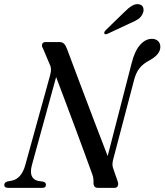

<svg xmlns="http://www.w3.org/2000/svg" viewBox="-42 -902 790 922"><path d="M111 -108.5Q94.5 -45 140 -33.5L166.5 -29.5Q179 -25.5 178.5 -14.5Q178.5 0 162.5 0H-3Q-21.5 0 -21.5 -14Q-21 -26.5 -6.5 -30.5L17 -35Q38 -39.5 54.5 -58.5Q71 -77.5 80 -111.5L199 -542Q204 -560 202.5 -573.5Q201 -587 194.5 -598L164 -670.5Q157 -680.5 160.5 -690.2Q164 -700 177 -700H243.5Q257.5 -700 265.5 -692Q273.5 -684 280 -666.5Q310.5 -584.5 345.5 -492Q380.5 -399.5 414.2 -311Q448 -222.5 475 -152.5L590.5 -600Q605 -657.5 630.8 -686.5Q656.5 -715.5 687.5 -715.5Q705.5 -715.5 716.8 -705Q728 -694.5 728 -676.5Q727.5 -640 675.5 -612Q645 -596 627.5 -573.8Q610 -551.5 601 -514.5L500.5 -132.5Q498 -121 498 -111.2Q498 -101.5 503.5 -87.5L523.5 -30Q527.5 -17.5 523.5 -8.8Q519.5 0 508.5 0H427.5Q406 0 407 -27Q407.5 -41 405.2 -51Q403 -61 398 -73.5Q384 -112.5 364.2 -166.2Q344.5 -220 321.5 -281.8Q298.5 -343.5 274.5 -407.5Q250.5 -471.5 227.5 -532ZM553.5 -842.5Q574 -863.5 591.5 -874Q609 -884.5 625 -881.5Q641 -879 645.5 -865.5Q650 -852 644 -838.5Q636.5 -820 620.5 -809.5Q604.5 -799 582 -790L474 -739.5Q462.5 -734.5 459 -741.5Q456.5 -747.5 466 -757.5Z"/></svg>

Font: Fraunces 144pt S050
Style: Italic
Weight: 400
Italic angle: -16°
Version: Version 1.000; ttfautohint (v1.8.3)